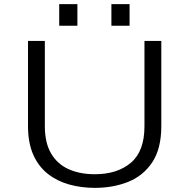

<svg xmlns="http://www.w3.org/2000/svg" viewBox="-20 -898 915 929"><path d="M439 11Q373.5 11 315 -5.2Q256.5 -21.5 211.5 -56.8Q166.5 -92 141 -149.2Q115.5 -206.5 115.5 -288.5V-700H197V-287Q197 -206.5 227.5 -155Q258 -103.5 312.5 -79.2Q367 -55 439 -55Q547.5 -55 613.2 -110.5Q679 -166 679 -287V-700H760.5V-288.5Q760.5 -179 717 -113.2Q673.5 -47.5 600.5 -18.2Q527.5 11 439 11ZM266.5 -878H354.5V-773.5H266.5ZM519 -878H607V-773.5H519Z"/></svg>

Font: Trispace SemiExpanded Light
Style: Regular
Weight: 300
Width: 6
Designer: Tyler Finck
Foundry: Etcetera Type Company
Version: Version 1.210; ttfautohint (v1.8.3)